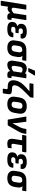

<svg xmlns="http://www.w3.org/2000/svg" viewBox="2048 -2817 949 5095"><g transform="rotate(90 2522.5 -269.5)"><path d="M6 185Q-7 185 -4 172L100 -482Q102 -494 114 -494H220Q232 -494 230 -482L182 -178Q176 -139 186 -121.5Q196 -104 223 -104Q250 -104 276 -120Q302 -136 326 -156L376 -482Q378 -494 391 -494H498Q510 -494 508 -482L454 -141Q450 -115 454 -107Q458 -99 473 -99Q480 -99 486 -99.5Q492 -100 497 -101Q506 -102 505 -91L492 -10Q491 -5 488 -1.5Q485 2 476 4Q461 8 446 9.5Q431 11 414 11Q374 11 350 -7.5Q326 -26 324 -67H323Q296 -35 266 -15.5Q236 4 204 4Q188 4 175 -0.5Q162 -5 154 -13L125 172Q123 185 111 185Z M745 11Q645 11 599.5 -22.5Q554 -56 556 -124Q558 -176 588.5 -210.5Q619 -245 670 -254L671 -257Q638 -268 621.5 -296Q605 -324 607 -364Q611 -434 662.5 -469.5Q714 -505 814 -505Q914 -505 962 -466.5Q1010 -428 995 -354Q991 -342 981 -342H884Q873 -342 874 -353Q879 -378 861 -390.5Q843 -403 807 -403Q769 -403 749 -387.5Q729 -372 728 -342Q727 -316 741.5 -303Q756 -290 789 -290H846Q858 -290 856 -279L847 -217Q846 -205 833 -205H764Q728 -205 708 -189.5Q688 -174 686 -145Q685 -116 701.5 -103.5Q718 -91 759 -91Q804 -91 822 -101.5Q840 -112 845 -137Q845 -149 857 -149H954Q965 -149 965 -136Q960 -60 908 -24.5Q856 11 745 11Z M1242 11Q1134 11 1084 -43Q1034 -97 1049 -190L1066 -299Q1082 -398 1141.5 -446Q1201 -494 1304 -494H1579Q1591 -494 1589 -482L1575 -395Q1572 -382 1561 -383L1456 -390V-388Q1474 -373 1484.5 -341.5Q1495 -310 1487 -260L1474 -182Q1459 -87 1402.5 -38Q1346 11 1242 11ZM1253 -103Q1293 -103 1315.5 -123Q1338 -143 1345 -190L1360 -282Q1366 -313 1362 -333Q1358 -353 1349 -365.5Q1340 -378 1326 -385H1294Q1254 -385 1229 -365Q1204 -345 1195 -293L1180 -193Q1173 -145 1192 -124Q1211 -103 1253 -103Z M1696 11Q1629 11 1602 -33.5Q1575 -78 1589 -161L1616 -325Q1631 -419 1676.5 -462Q1722 -505 1795 -505Q1839 -505 1874.5 -488.5Q1910 -472 1935 -442L1920 -348Q1898 -370 1874 -382Q1850 -394 1826 -394Q1791 -394 1770.5 -374.5Q1750 -355 1743 -310L1723 -182Q1718 -143 1728 -123.5Q1738 -104 1768 -104Q1795 -104 1824.5 -120.5Q1854 -137 1892 -171L1889 -88Q1859 -60 1829.5 -37.5Q1800 -15 1767 -2Q1734 11 1696 11ZM1955 11Q1904 11 1880.5 -14.5Q1857 -40 1865 -93L1869 -115L1867 -138L1907 -403L1921 -438L1929 -482Q1931 -494 1943 -494H2041Q2053 -494 2051 -482L1997 -139Q1994 -113 1998.5 -106Q2003 -99 2016 -99Q2023 -99 2029 -99.5Q2035 -100 2041 -101Q2051 -104 2049 -91L2036 -11Q2035 1 2020 4Q2005 7 1989 9Q1973 11 1955 11ZM1790 -545Q1784 -545 1783 -549.5Q1782 -554 1784 -560L1846 -711Q1849 -718 1854 -721Q1859 -724 1866 -724H1969Q1977 -724 1978.5 -719Q1980 -714 1976 -707L1885 -557Q1878 -545 1864 -545Z M2339 131Q2327 131 2328 120L2340 40Q2344 17 2335 8.5Q2326 0 2302 0H2271Q2185 0 2145 -37.5Q2105 -75 2105 -144Q2105 -202 2125 -258.5Q2145 -315 2186 -370.5Q2227 -426 2290 -481L2397 -577H2195Q2183 -577 2185 -590L2198 -670Q2200 -683 2212 -683H2558Q2571 -683 2569 -670L2557 -603Q2557 -598 2555 -594.5Q2553 -591 2549 -588L2439 -481Q2388 -431 2350 -388.5Q2312 -346 2287 -310Q2262 -274 2250 -241Q2238 -208 2238 -177Q2238 -146 2258.5 -130Q2279 -114 2327 -113Q2392 -112 2425.5 -103.5Q2459 -95 2469.5 -71.5Q2480 -48 2472 -2L2453 120Q2451 131 2439 131Z M2736 11Q2629 11 2578.5 -43Q2528 -97 2543 -196L2562 -311Q2595 -505 2796 -505Q2901 -505 2953 -451Q3005 -397 2989 -297L2971 -185Q2956 -86 2897.5 -37.5Q2839 11 2736 11ZM2747 -103Q2791 -103 2812.5 -124.5Q2834 -146 2841 -197L2858 -292Q2866 -344 2848 -367.5Q2830 -391 2785 -391Q2743 -391 2721.5 -369.5Q2700 -348 2691 -298L2676 -201Q2669 -151 2686 -127Q2703 -103 2747 -103Z M3160 0Q3150 0 3148 -10L3068 -481Q3066 -494 3079 -494H3195Q3207 -494 3207 -484L3237 -247Q3239 -217 3241 -187.5Q3243 -158 3245 -127H3246Q3258 -150 3270.5 -173Q3283 -196 3295 -219L3336 -294Q3348 -318 3358.5 -339.5Q3369 -361 3376 -383.5Q3383 -406 3387 -430L3396 -482Q3398 -494 3408 -494H3517Q3530 -494 3527 -481L3520 -438Q3515 -407 3505.5 -377.5Q3496 -348 3482 -319Q3468 -290 3449 -258L3306 -10Q3301 0 3292 0Z M3784 11Q3733 11 3703 -5.5Q3673 -22 3663.5 -62.5Q3654 -103 3664 -171L3697 -382H3566Q3554 -382 3556 -395L3570 -482Q3572 -494 3583 -494H4008Q4021 -494 4019 -482L4005 -395Q4003 -382 3991 -382H3829L3792 -157Q3788 -126 3797.5 -112Q3807 -98 3836 -98Q3855 -98 3872.5 -100.5Q3890 -103 3903 -105Q3913 -108 3910 -96L3899 -15Q3898 -10 3895.5 -7Q3893 -4 3887 -2Q3869 3 3842 7Q3815 11 3784 11Z M4206 11Q4106 11 4060.5 -22.5Q4015 -56 4017 -124Q4019 -176 4049.5 -210.5Q4080 -245 4131 -254L4132 -257Q4099 -268 4082.5 -296Q4066 -324 4068 -364Q4072 -434 4123.5 -469.5Q4175 -505 4275 -505Q4375 -505 4423 -466.5Q4471 -428 4456 -354Q4452 -342 4442 -342H4345Q4334 -342 4335 -353Q4340 -378 4322 -390.5Q4304 -403 4268 -403Q4230 -403 4210 -387.5Q4190 -372 4189 -342Q4188 -316 4202.5 -303Q4217 -290 4250 -290H4307Q4319 -290 4317 -279L4308 -217Q4307 -205 4294 -205H4225Q4189 -205 4169 -189.5Q4149 -174 4147 -145Q4146 -116 4162.5 -103.5Q4179 -91 4220 -91Q4265 -91 4283 -101.5Q4301 -112 4306 -137Q4306 -149 4318 -149H4415Q4426 -149 4426 -136Q4421 -60 4369 -24.5Q4317 11 4206 11Z M4703 11Q4595 11 4545 -43Q4495 -97 4510 -190L4527 -299Q4543 -398 4602.5 -446Q4662 -494 4765 -494H5040Q5052 -494 5050 -482L5036 -395Q5033 -382 5022 -383L4917 -390V-388Q4935 -373 4945.5 -341.5Q4956 -310 4948 -260L4935 -182Q4920 -87 4863.5 -38Q4807 11 4703 11ZM4714 -103Q4754 -103 4776.5 -123Q4799 -143 4806 -190L4821 -282Q4827 -313 4823 -333Q4819 -353 4810 -365.5Q4801 -378 4787 -385H4755Q4715 -385 4690 -365Q4665 -345 4656 -293L4641 -193Q4634 -145 4653 -124Q4672 -103 4714 -103Z"/></g></svg>

Font: Sofia Sans Semi Condensed ExtraBold
Style: Italic
Weight: 800
Italic angle: -9°
Version: Version 4.100